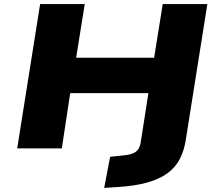

<svg xmlns="http://www.w3.org/2000/svg" viewBox="-20 -725 1066 938"><path d="M489 193 518 41 585 34Q622 31 642 17.5Q662 4 667 -27L705 -270H323L282 0H64L176 -705H394L352 -443H733L775 -705H993L888 -44Q880 10 858.5 51.5Q837 93 798 121.5Q759 150 698.5 167Q638 184 551 189Z"/></svg>

Font: Nunito Sans 7pt Expanded Black
Style: Italic
Weight: 900
Width: 7
Italic angle: -9°
Designer: Vernon Adams
Foundry: Vernon Adams
Version: Version 3.101;gftools[0.9.27]